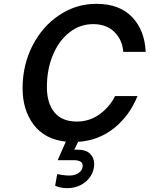

<svg xmlns="http://www.w3.org/2000/svg" viewBox="-20 -734 781 1003"><path d="M581 -232H698Q658 -131 577 -65.5Q496 0 388 7L368 48H386Q429 48 450.5 69Q472 90 472 123Q472 157 453.5 186Q435 215 403 232Q371 249 331 249Q312 249 294.5 245Q277 241 268 236L279 175Q290 178 308 180.5Q326 183 342 183Q373 183 392.5 168.5Q412 154 412 132Q412 116 399 109.5Q386 103 370 103H282L283 99L324 6Q214 -6 156 -82.5Q98 -159 98 -273Q98 -394 149.5 -495Q201 -596 289.5 -655Q378 -714 483 -714Q604 -714 670 -645Q736 -576 741 -463H624Q619 -527 577 -567.5Q535 -608 467 -608Q398 -608 343 -565Q288 -522 256.5 -447Q225 -372 225 -279Q225 -195 264.5 -147Q304 -99 381 -99Q447 -99 499.5 -136.5Q552 -174 581 -232Z"/></svg>

Font: Be Vietnam SemiBold
Style: Italic
Weight: 600
Italic angle: -9.556°
Designer: Gabriel Lam
Foundry: TypeRant
Version: Version 3.000